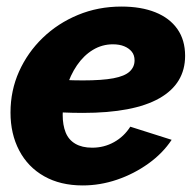

<svg xmlns="http://www.w3.org/2000/svg" viewBox="-20 -555 598 585"><path d="M232 10Q164 10 114.5 -18Q65 -46 38.5 -96.5Q12 -147 12 -212Q12 -279 38 -337Q64 -395 110 -439.5Q156 -484 217.5 -509.5Q279 -535 350 -535Q410 -535 453.5 -517.5Q497 -500 520.5 -466.5Q544 -433 544 -385Q544 -300 465.5 -255.5Q387 -211 232 -211Q202 -211 166.5 -212.5Q131 -214 93 -218L113 -316Q145 -313 174 -311.5Q203 -310 232 -310Q291 -310 325.5 -316.5Q360 -323 375 -337Q390 -351 390 -371Q390 -387 381.5 -397.5Q373 -408 358.5 -414Q344 -420 324 -420Q291 -420 263 -403Q235 -386 214.5 -356Q194 -326 182.5 -287.5Q171 -249 171 -205Q171 -174 180 -151.5Q189 -129 209.5 -117Q230 -105 261 -105Q297 -105 327.5 -122Q358 -139 377 -169L503 -129Q476 -88 432 -56.5Q388 -25 336.5 -7.5Q285 10 232 10Z"/></svg>

Font: Raleway Thin ExtraBold
Style: Italic
Weight: 800
Italic angle: -12°
Version: Version 4.026